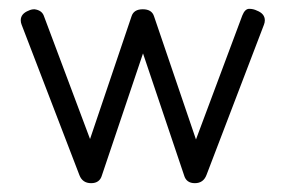

<svg xmlns="http://www.w3.org/2000/svg" viewBox="-20 -405 647 435"><path d="M448 -9Q441 10 421.5 10Q402 10 397 -8L304 -284L211 -8Q206 10 186.5 10Q167 10 160 -8L29 -349Q27 -354 27 -359Q27 -374 45 -381Q51 -384 58 -384Q74 -382 79 -370L184 -90L278 -368Q283 -384 303.5 -384Q324 -384 329 -368L424 -89L529 -370Q535 -385 544.5 -385Q554 -385 562 -381Q580 -374 580 -359Q580 -354 578 -349Z"/></svg>

Font: Flamenco
Style: Regular
Weight: 400
Designer: Luciano Vergara
Foundry: Luciano Vergara
Version: Version 1.002